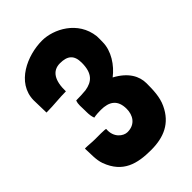

<svg xmlns="http://www.w3.org/2000/svg" viewBox="-218 -812 909 909"><g transform="rotate(-45 236.5 -358.0)"><path d="M354 -364C400 -399 439 -457 439 -516C439 -529 440 -542 439 -555C426 -670 317 -724 241 -724C142 -724 15 -668 13 -553C13 -525 15 -496 15 -468H20C64 -468 107 -474 151 -474C149 -546 173 -588 225 -588C275 -588 300 -568 300 -517C300 -445 269 -420 220 -412C202 -410 174 -409 155 -409C151 -398 150 -390 150 -379C150 -368 151 -355 151 -333C151 -319 153 -304 158 -291C173 -294 189 -295 205 -295C262 -295 296 -272 296 -212C296 -171 274 -131 221 -131C194 -131 155 -159 160 -213C159 -217 97 -216 88 -216C67 -216 45 -219 24 -219L23 -217C25 -182 22 -144 34 -111C71 -11 148 8 240 8C325 8 391 -20 428 -100C447 -140 448 -188 448 -231C448 -278 423 -327 354 -364Z"/></g></svg>

Font: HEYCLAY
Style: Regular
Weight: 400
Designer: Marcelo Magalhaes
Foundry: Marcelo Magalhães
Version: Version 1.300;hotconv 1.0.109;makeotfexe 2.5.65596